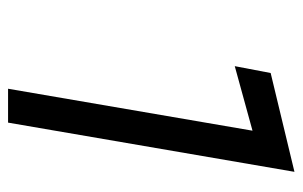

<svg xmlns="http://www.w3.org/2000/svg" viewBox="-157 -593 750 476"><g transform="rotate(90 218.0 -355.0)"><path d="M144 -562 304 -606 200 0H284L406 -710L161 -651Z"/></g></svg>

Font: Jost* 400 Book Italic
Style: Italic
Weight: 400
Italic angle: -10°
Version: Version 3.200; ttfautohint (v0.97) -l 8 -r 50 -G 200 -x 14 -